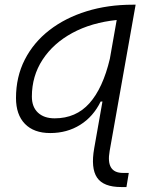

<svg xmlns="http://www.w3.org/2000/svg" viewBox="-20 -542 626 797"><path d="M188.5 10.3Q120.6 10.3 83.5 -27.8Q46.4 -65.9 46.4 -135.3Q46.4 -223.1 83 -294.7Q119.6 -366.2 185.3 -417Q251 -467.8 339.1 -495.1Q427.2 -522.5 530.8 -522.5H543L435.1 85Q418.9 175.8 490.2 175.8H514.6L504.9 234.4H482.9Q409.2 234.4 382.8 195.1Q356.4 155.8 371.1 73.2L405.3 -120.6H397.9Q367.2 -57.6 312.7 -23.7Q258.3 10.3 188.5 10.3ZM464.4 -459Q359.9 -448.2 280.5 -405.3Q201.2 -362.3 156.7 -294.2Q112.3 -226.1 112.3 -141.1Q112.3 -98.1 137.5 -74.5Q162.6 -50.8 207 -50.8Q295.4 -50.8 351.3 -113.5Q407.2 -176.3 436 -297.9Z"/></svg>

Font: Cascadia Code Light
Style: Italic
Weight: 300
Italic angle: -10°
Monospace: yes
Designer: Aaron Bell
Foundry: Saja Typeworks
Version: Version 2404.023; ttfautohint (v1.8.4)